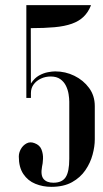

<svg xmlns="http://www.w3.org/2000/svg" viewBox="-20 -719 400 745"><path d="M82.2 -699V-339H100L99.5 -609.8Q152.2 -609.8 191.6 -613.4Q231 -617 258.8 -626.9Q286.5 -636.8 304.2 -653.9Q322 -671 332.5 -697V-699ZM178.8 6Q227 6 259.5 -12.1Q292 -30.2 311.4 -58.8Q330.8 -87.2 339.2 -118.9Q347.8 -150.5 347.8 -178.2V-307.2Q347.8 -347.8 325.6 -377.8Q303.5 -407.8 268.6 -424.9Q233.8 -442 194 -442Q183 -442 165.8 -438.8Q148.5 -435.5 131.1 -425.8Q113.8 -416 100.2 -395.4Q86.8 -374.8 82.2 -339.8V-339H100V-357.8Q100 -377 110.4 -391.2Q120.8 -405.5 138.5 -413.9Q156.2 -422.2 176.8 -422.2Q199.5 -422.2 213.9 -412Q228.2 -401.8 235.9 -386.1Q243.5 -370.5 246.1 -353.9Q248.8 -337.2 248.8 -324.5V-102.5Q248.8 -52.8 234.8 -31.4Q220.8 -10 187 -10Q161.5 -10 149.2 -24.4Q137 -38.8 143 -71.8Q146 -83.5 146.9 -102.4Q147.8 -121.2 141.1 -138.6Q134.5 -156 114.2 -163.5Q97 -170.2 83 -162.6Q69 -155 61 -140.8Q53 -126.5 53 -111.5Q53 -70 70.6 -43.8Q88.2 -17.5 117.2 -5.8Q146.2 6 178.8 6Z"/></svg>

Font: Emberly Black
Style: Regular
Weight: 900
Designer: Rajesh Rajput
Foundry: Rajesh Rajput
Version: Version 1.000